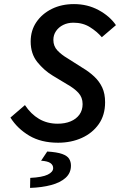

<svg xmlns="http://www.w3.org/2000/svg" viewBox="-20 -686 640 939"><path d="M264 12Q181 12 123 -22.5Q65 -57 31 -111L102 -172Q131 -128 171 -104.5Q211 -81 262 -81Q298 -81 325.5 -92.5Q353 -104 368.5 -125.5Q384 -147 384 -177Q384 -210 363 -232.5Q342 -255 306 -275L238 -316Q195 -342 162.5 -382.5Q130 -423 130 -483Q130 -537 158 -578Q186 -619 233.5 -642.5Q281 -666 342 -666Q408 -666 462.5 -636.5Q517 -607 547 -563L478 -504Q454 -532 419.5 -553.5Q385 -575 339 -575Q311 -575 289 -564Q267 -553 254 -534Q241 -515 241 -491Q241 -460 261 -439Q281 -418 310 -401L384 -354Q416 -335 441 -311.5Q466 -288 480 -258Q494 -228 494 -186Q494 -123 463 -79Q432 -35 380 -11.5Q328 12 264 12ZM127 233 128 184Q187 181 213.5 168Q240 155 240 136Q240 121 226.5 111.5Q213 102 181 100L211 55Q259 58 284 67Q309 76 318 90.5Q327 105 327 124Q327 160 301 183.5Q275 207 230 219Q185 231 127 233Z"/></svg>

Font: Source Code Pro SemiBold
Style: Italic
Weight: 600
Italic angle: -11°
Monospace: yes
Designer: Paul D. Hunt, Teo Tuominen
Foundry: Adobe Systems Incorporated
Version: Version 1.016;hotconv 1.0.116;makeotfexe 2.5.65601